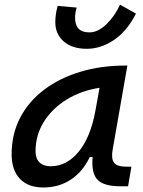

<svg xmlns="http://www.w3.org/2000/svg" viewBox="-20 -809 626 839"><path d="M169.4 10.3Q103 10.3 66.9 -27.8Q30.8 -65.9 30.8 -135.3Q30.8 -223.1 68.1 -294.7Q105.5 -366.2 172.9 -417Q240.2 -467.8 330.6 -495.1Q420.9 -522.5 526.9 -522.5H536.6L472.2 -154.8Q465.3 -115.7 478.3 -98.1Q491.2 -80.6 534.2 -80.6H554.2L539.6 4.9H504.9Q433.1 4.9 405.8 -23.9Q378.4 -52.7 384.8 -122.6H372.1Q342.3 -59.1 289.8 -24.4Q237.3 10.3 169.4 10.3ZM201.2 -82.5Q271.5 -82.5 323.7 -146Q376 -209.5 397 -325.7L415 -425.3Q335 -413.1 271.7 -374.3Q208.5 -335.4 171.9 -277.1Q135.3 -218.8 135.3 -147.5Q135.3 -116.2 152.6 -99.4Q169.9 -82.5 201.2 -82.5ZM359.4 -595.7Q295.4 -595.7 258.5 -627.9Q221.7 -660.2 221.7 -711.9Q221.7 -729 224.1 -746.3Q226.6 -763.7 231.9 -783.2L315.4 -775.9Q311 -763.2 309.6 -752Q308.1 -740.7 308.1 -731.4Q308.1 -667.5 370.6 -667.5Q408.2 -667.5 445.1 -703.1Q481.9 -738.8 504.4 -788.6L574.2 -749.5Q533.7 -670.9 476.6 -633.3Q419.4 -595.7 359.4 -595.7Z"/></svg>

Font: Cascadia Mono PL
Style: Italic
Weight: 400
Italic angle: -10°
Monospace: yes
Designer: Aaron Bell
Foundry: Saja Typeworks
Version: Version 2404.023; ttfautohint (v1.8.4)